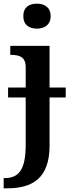

<svg xmlns="http://www.w3.org/2000/svg" viewBox="-37 -786 385 1046"><path d="M164 -630C204 -630 239 -650 239 -698C239 -747 204 -766 164 -766C122 -766 90 -747 90 -698C90 -650 122 -630 164 -630ZM233 8V-255H321V-309H233V-536H19V-487H22C66 -487 103 -478 103 -420V-309H7V-255H103V3C103 141 63 184 -10 184H-17V240H2C137 240 233 187 233 8Z"/></svg>

Font: Noto Serif Semi
Style: Regular
Weight: 600
Designer: Monotype Design Team
Foundry: Monotype Imaging Inc.
Version: Version 1.002